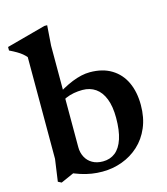

<svg xmlns="http://www.w3.org/2000/svg" viewBox="-119 -800 779 896"><g transform="rotate(-15 270.5 -351.5)"><path d="M105.5 -27 158 -28 68 12 51.5 3.5 66.5 -103V-594.5Q59 -603.5 48.8 -612Q38.5 -620.5 24 -629Q9.5 -637.5 -10 -647V-664L179 -715H192.5L185.5 -618V-127.5Q185.5 -101 196.8 -79.5Q208 -58 229.2 -45.8Q250.5 -33.5 280 -33.5Q315 -33.5 340 -53.2Q365 -73 378.2 -113.2Q391.5 -153.5 391.5 -214.5Q391.5 -269.5 377 -306.5Q362.5 -343.5 335.8 -362Q309 -380.5 273 -380.5Q251.5 -380.5 231 -376.8Q210.5 -373 192 -365Q173.5 -357 157 -344.5L142 -378Q168.5 -396 193.5 -409.8Q218.5 -423.5 241.5 -432.8Q264.5 -442 286 -446.8Q307.5 -451.5 327.5 -451.5Q389.5 -451.5 432.2 -425.2Q475 -399 496.8 -352Q518.5 -305 518.5 -242.5Q518.5 -181.5 498.2 -134Q478 -86.5 442.5 -54Q407 -21.5 361.5 -4.8Q316 12 266 12Q239 12 213.8 8Q188.5 4 162 -4.5Q135.5 -13 105.5 -27Z"/></g></svg>

Font: Newsreader 24pt SemiBold
Style: Regular
Weight: 600
Designer: Hugues Gentile
Foundry: Production Type
Version: Version 1.003